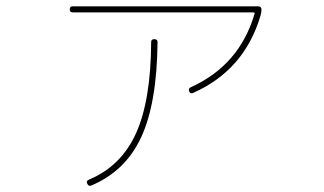

<svg xmlns="http://www.w3.org/2000/svg" viewBox="-20 -574 1040 617"><path d="M213.9 -534.2Q204.1 -534.2 204.1 -543.9Q204.1 -553.7 213.9 -553.7H809.6Q819.3 -553.7 820.3 -543.9Q820.3 -533.2 817.4 -524.4Q765.6 -348.6 600.6 -275.4Q591.8 -271.5 587.9 -280.3Q584 -290 593.8 -293.9Q750 -365.2 797.9 -529.3Q799.8 -534.2 793.9 -534.2ZM465.8 -439.5Q465.8 -448.2 476.1 -448.2Q486.3 -448.2 486.3 -438.5Q484.4 -242.2 433.6 -132.8Q382.8 -23.4 272.5 22.5Q264.6 25.4 260.3 16.1Q255.9 6.8 266.6 2.9Q369.1 -40 417 -145.5Q464.8 -251 465.8 -439.5Z"/></svg>

Font: Rounded-X Mgen+ 1mn thin
Style: Regular
Weight: 100
Designer: [Source Han Sans]
Ryoko NISHIZUKA  (kana & ideographs); Paul D. Hunt (Latin, Greek & Cyrillic); Wenlong ZHANG  (bopomofo
Version: Version 1.059.20150602